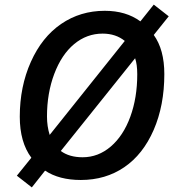

<svg xmlns="http://www.w3.org/2000/svg" viewBox="-20 -772 765 834"><path d="M693.8 -450.2Q693.8 -314 647.5 -207.5Q601.1 -101.1 519.8 -45.7Q438.5 9.8 331.1 9.8Q236.8 9.8 175.8 -30.8L118.2 42L53.2 -8.8L116.2 -86.9Q65.9 -154.3 65.9 -265.1Q65.9 -395.5 114 -503.2Q162.1 -610.8 245.6 -668Q329.1 -725.1 435.1 -725.1Q527.3 -725.1 589.8 -679.2L647.9 -752L712.9 -701.2L647.9 -620.1Q693.8 -556.6 693.8 -450.2ZM425.8 -626Q356.9 -626 302.2 -580.6Q247.6 -535.2 215.8 -451.2Q184.1 -367.2 184.1 -266.1Q184.1 -223.1 195.8 -186L522 -594.2Q482.9 -626 425.8 -626ZM576.2 -449.2Q576.2 -492.2 566.9 -519L244.1 -116.2Q280.8 -88.9 338.9 -88.9Q406.7 -88.9 461.2 -135.5Q515.6 -182.1 545.9 -264.6Q576.2 -347.2 576.2 -449.2Z"/></svg>

Font: Open Sans Semibold
Style: Italic
Weight: 600
Italic angle: -12°
Foundry: Ascender Corporation
Version: Version 1.10